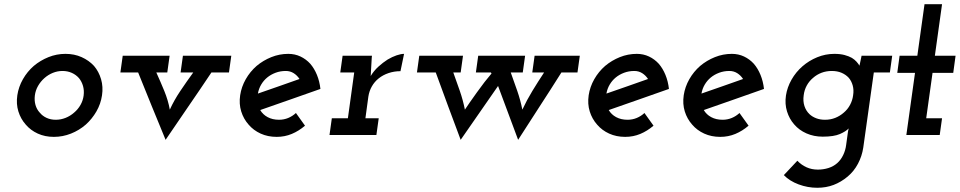

<svg xmlns="http://www.w3.org/2000/svg" viewBox="-20 -639 4544 909"><path d="M62 -188Q56 -147 67 -111.5Q78 -76 102 -49Q125 -22 159 -6.5Q193 9 235 9Q277 9 316 -6.5Q355 -22 386 -49Q416 -76 436.5 -111.5Q457 -147 463 -188Q469 -228 458.5 -264Q448 -300 425 -327Q401 -353 366.5 -368.5Q332 -384 290 -384Q248 -384 209.5 -368.5Q171 -353 140 -327Q109 -300 88.5 -264Q68 -228 62 -188ZM145 -187Q148 -211 160 -232Q172 -253 190 -269Q208 -285 230 -294Q252 -303 276 -303Q300 -303 320 -294Q340 -285 354 -269Q367 -253 373 -232Q379 -211 376 -187Q373 -163 361 -142Q349 -121 331 -106Q313 -90 290.5 -81Q268 -72 244 -72Q220 -72 200.5 -81Q181 -90 168 -106Q154 -121 148 -142Q142 -163 145 -187Z M561 -375 550 -296H634Q666 -216 698.5 -136.5Q731 -57 764 23Q818 -57 872.5 -136Q927 -215 981 -296H1064L1075 -375H846L835 -296H895Q863 -252 833.5 -208Q804 -164 784 -120Q776 -164 758 -208Q740 -252 720 -296H772L783 -375Z M1333 -303Q1354 -303 1370.5 -292.5Q1387 -282 1398 -265Q1349 -248 1300 -230.5Q1251 -213 1201 -196Q1205 -219 1216.5 -238.5Q1228 -258 1245 -272Q1262 -286 1284.5 -294.5Q1307 -303 1333 -303ZM1497 -218Q1493 -254 1480.5 -284.5Q1468 -315 1449 -337Q1429 -359 1402.5 -371.5Q1376 -384 1345 -384Q1303 -384 1264.5 -368.5Q1226 -353 1195 -327Q1164 -300 1143.5 -264Q1123 -228 1117 -188Q1111 -147 1122 -111.5Q1133 -76 1157 -49Q1180 -22 1214 -6.5Q1248 9 1290 9Q1328 9 1361.5 -5Q1395 -19 1424 -44Q1413 -59 1402.5 -74Q1392 -89 1381 -104Q1365 -89 1344.5 -80.5Q1324 -72 1301 -72Q1270 -72 1247 -84.5Q1224 -97 1212 -118Q1284 -143 1355 -168Q1426 -193 1497 -218Z M1551 -79 1540 0H1762L1773 -79H1710L1724 -182Q1728 -208 1740.5 -230Q1753 -252 1773 -268Q1793 -284 1819.5 -293Q1846 -302 1876 -302L1893 -384Q1878 -384 1857.5 -377Q1837 -370 1815 -357Q1793 -343 1771.5 -323.5Q1750 -304 1735 -279Q1737 -303 1737.5 -322.5Q1738 -342 1740 -366L1741 -375H1602L1591 -296H1657L1627 -79Z M2511 -375 2500 -296H2556Q2527 -252 2500.5 -208.5Q2474 -165 2453 -120Q2444 -165 2429 -208.5Q2414 -252 2398 -296H2455L2466 -375H2244L2233 -296H2304L2307 -291Q2276 -255 2237 -200.5Q2198 -146 2181 -120Q2172 -165 2157 -208.5Q2142 -252 2126 -296H2161L2172 -375H1965L1954 -296H2043Q2072 -216 2101.5 -136.5Q2131 -57 2161 23L2338 -232L2433 23Q2484 -57 2535.5 -136Q2587 -215 2638 -296H2714L2725 -375Z M2983 -303Q3004 -303 3020.5 -292.5Q3037 -282 3048 -265Q2999 -248 2950 -230.5Q2901 -213 2851 -196Q2855 -219 2866.5 -238.5Q2878 -258 2895 -272Q2912 -286 2934.5 -294.5Q2957 -303 2983 -303ZM3147 -218Q3143 -254 3130.5 -284.5Q3118 -315 3099 -337Q3079 -359 3052.5 -371.5Q3026 -384 2995 -384Q2953 -384 2914.5 -368.5Q2876 -353 2845 -327Q2814 -300 2793.5 -264Q2773 -228 2767 -188Q2761 -147 2772 -111.5Q2783 -76 2807 -49Q2830 -22 2864 -6.5Q2898 9 2940 9Q2978 9 3011.5 -5Q3045 -19 3074 -44Q3063 -59 3052.5 -74Q3042 -89 3031 -104Q3015 -89 2994.5 -80.5Q2974 -72 2951 -72Q2920 -72 2897 -84.5Q2874 -97 2862 -118Q2934 -143 3005 -168Q3076 -193 3147 -218Z M3433 -303Q3454 -303 3470.5 -292.5Q3487 -282 3498 -265Q3449 -248 3400 -230.5Q3351 -213 3301 -196Q3305 -219 3316.5 -238.5Q3328 -258 3345 -272Q3362 -286 3384.5 -294.5Q3407 -303 3433 -303ZM3597 -218Q3593 -254 3580.5 -284.5Q3568 -315 3549 -337Q3529 -359 3502.5 -371.5Q3476 -384 3445 -384Q3403 -384 3364.5 -368.5Q3326 -353 3295 -327Q3264 -300 3243.5 -264Q3223 -228 3217 -188Q3211 -147 3222 -111.5Q3233 -76 3257 -49Q3280 -22 3314 -6.5Q3348 9 3390 9Q3428 9 3461.5 -5Q3495 -19 3524 -44Q3513 -59 3502.5 -74Q3492 -89 3481 -104Q3465 -89 3444.5 -80.5Q3424 -72 3401 -72Q3370 -72 3347 -84.5Q3324 -97 3312 -118Q3384 -143 3455 -168Q3526 -193 3597 -218Z M4059 -375Q4057 -363 4054 -351Q4051 -339 4049 -328Q4044 -337 4035 -347Q4026 -357 4013 -365Q3999 -373 3978.5 -378.5Q3958 -384 3930 -384Q3888 -384 3849 -368Q3810 -352 3779 -325Q3748 -298 3727.5 -262Q3707 -226 3701 -187Q3695 -147 3706 -111.5Q3717 -76 3740 -50Q3763 -23 3798 -7.5Q3833 8 3875 8Q3928 8 3956.5 -4.5Q3985 -17 3998 -31Q3996 -25 3995.5 -20.5Q3995 -16 3994 -11L3986 47Q3983 72 3972 95Q3961 118 3944 133Q3926 149 3902 156.5Q3878 164 3852 164Q3823 164 3798.5 153Q3774 142 3755 122L3691 190Q3718 218 3761 234Q3804 250 3849 250Q3891 250 3926.5 236.5Q3962 223 3993 197Q4023 172 4042 136Q4061 100 4067 60L4117 -296H4193L4204 -375ZM3785 -188Q3788 -213 3799.5 -234Q3811 -255 3829 -270Q3847 -286 3869.5 -294.5Q3892 -303 3918 -303Q3944 -303 3964 -294.5Q3984 -286 3998 -271Q4011 -256 4017 -234.5Q4023 -213 4019 -188Q4016 -164 4004.5 -142.5Q3993 -121 3975 -106Q3957 -90 3934.5 -81Q3912 -72 3886 -72Q3863 -72 3844.5 -79Q3826 -86 3813 -98Q3796 -114 3788.5 -137Q3781 -160 3785 -188Z M4357 -619 4323 -375H4239L4228 -294H4312L4271 0H4429L4440 -79H4365L4395 -294H4493L4504 -375H4406L4440 -619Z"/></svg>

Font: Josefin Slab Thin
Style: Bold Italic
Weight: 700
Italic angle: -12°
Version: Version 2.000